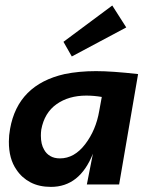

<svg xmlns="http://www.w3.org/2000/svg" viewBox="-20 -686 543 714"><path d="M169.5 9Q125.5 9 93.2 -8Q61 -25 41.5 -54.5Q12.5 -95.5 13 -160Q13 -182.5 17.5 -207Q46.5 -371 220 -410.5Q273.5 -421.5 337 -421.5Q397 -421.5 493.5 -410.5L423 0H303L325.5 -114.5Q276.5 9 169.5 9ZM203 -97Q256.5 -97 296.8 -149.8Q337 -202.5 349 -273.5L358.5 -325.5Q329 -330.5 301 -330.5Q235.5 -330.5 190.2 -298.5Q145 -266.5 133.5 -204Q132 -193 132 -181.5Q132 -149.5 144 -129.5Q152 -114.5 166.8 -105.8Q181.5 -97 203 -97ZM247 -476 216 -530.5 397.5 -665.5 449.5 -584Z"/></svg>

Font: Lucymar Sans SemiBold
Style: Italic
Weight: 600
Italic angle: -10°
Foundry: The League of Moveable Type (original font) / Main changes by Cristiano Sobral with portions from Mirco Monsees
Version: Version 2.00;August 30, 2020;FontCreator 13.0.0.2681 64-bit